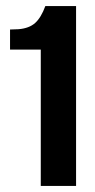

<svg xmlns="http://www.w3.org/2000/svg" viewBox="-20 -611 312 631"><path d="M114 0V-448H13V-514L41 -515Q76 -518 95.5 -535.5Q115 -553 129 -591H230V0Z"/></svg>

Font: Alumni Sans Thin
Style: Bold
Weight: 700
Version: Version 1.018